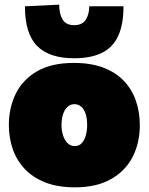

<svg xmlns="http://www.w3.org/2000/svg" viewBox="-20 -788 638 824"><path d="M302 16Q226.5 16 172.5 -5.8Q118.5 -27.5 84.2 -65Q50 -102.5 34 -150.5Q18 -198.5 18 -251Q18 -326 48 -386.5Q78 -447 139.8 -482.5Q201.5 -518 297 -518Q370.5 -518 424 -497.5Q477.5 -477 512 -440.5Q546.5 -404 563.2 -355.5Q580 -307 580 -251Q580 -174 548.8 -113.8Q517.5 -53.5 455.5 -18.8Q393.5 16 302 16ZM301 -161Q319 -161 330.8 -173.5Q342.5 -186 348.2 -206.5Q354 -227 354 -251Q354 -281.5 346.8 -301.5Q339.5 -321.5 327.2 -331.2Q315 -341 300 -341Q282 -341 269.5 -329.2Q257 -317.5 250.5 -297.2Q244 -277 244 -251Q244 -227 250.8 -206.5Q257.5 -186 270.2 -173.5Q283 -161 301 -161ZM298 -538Q191.5 -538 139.2 -590.8Q87 -643.5 87 -761L234 -768Q234 -729 248.5 -704.5Q263 -680 298 -680Q334 -680 348.5 -703.8Q363 -727.5 363 -761H510Q510 -682.5 487 -633.2Q464 -584 417 -561Q370 -538 298 -538Z"/></svg>

Font: Commissioner Thin Black
Style: Regular
Weight: 900
Version: Version 1.000